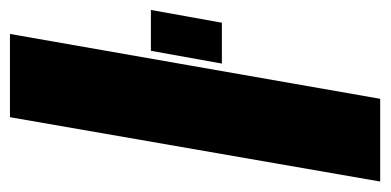

<svg xmlns="http://www.w3.org/2000/svg" viewBox="-226 -550 765 376"><g transform="rotate(-90 156.0 -362.5)"><path d="M-12 0 114 -725H277L150 0ZM219 -310 244 -449H324L299 -310Z"/></g></svg>

Font: Archivo ExtraCondensed Black
Style: Italic
Weight: 900
Width: 2
Italic angle: -10°
Designer: Hector Gatti
Foundry: Omnibus-Type
Version: Version 2.001